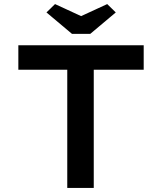

<svg xmlns="http://www.w3.org/2000/svg" viewBox="-20 -922 795 942"><path d="M310 0V-580H70V-700H685V-580H440V0ZM333 -756 208 -861 250 -902 393 -836H363L506 -902L548 -861L423 -756Z"/></svg>

Font: Lexend Giga Medium
Style: Regular
Weight: 500
Designer: Bonnie Shaver-Troup, Thomas Jockin
Foundry: Lexend
Version: Version 1.007